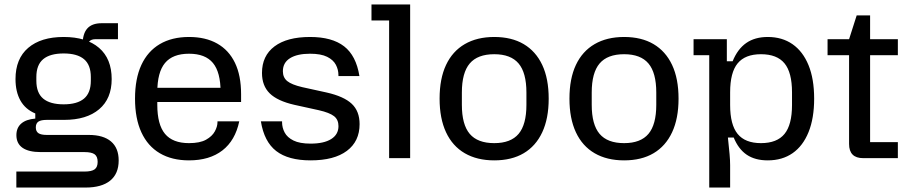

<svg xmlns="http://www.w3.org/2000/svg" viewBox="-20 -710 4085 862"><path d="M53.4 132V60.2H359.2Q391.2 60.2 404.8 50.3Q418.4 40.4 418.4 16.8Q418.4 -7.4 404.8 -17.3Q391.2 -27.2 359.2 -27.2H162.8Q108.8 -27.2 81.2 -46.4Q53.6 -65.6 53.6 -103.2Q53.6 -136.2 75.3 -155.2Q97 -174.2 138.4 -177.6V-200.6Q93.6 -219.4 71.6 -258.8Q49.6 -298.2 49.6 -355Q49.6 -446.4 106.7 -495.2Q163.8 -544 265.8 -544Q367.8 -544 424.6 -495.2Q481.4 -446.4 481.4 -355Q481.4 -267 425 -219.4Q368.6 -171.8 268.2 -171.8H190.6Q164 -171.8 152.4 -164Q140.8 -156.2 140.8 -138Q140.8 -120.2 152.4 -112.2Q164 -104.2 190.6 -104.2H378.6Q444 -104.2 478.4 -74.9Q512.8 -45.6 512.8 10.4Q512.8 70 474.6 101Q436.4 132 364.2 132ZM265.8 -241.6Q326.6 -241.6 357.2 -267.3Q387.8 -293 387.8 -347.6V-364Q387.8 -418.6 357.2 -444.3Q326.6 -470 265.8 -470Q204.6 -470 173.9 -444.3Q143.2 -418.6 143.2 -364V-347.6Q143.2 -293 173.9 -267.3Q204.6 -241.6 265.8 -241.6ZM350.8 -509.2Q350.8 -558.4 371.9 -582.1Q393 -605.8 436.6 -605.8H509.6V-534H408Q370.2 -534 370.2 -489.6Z M828.6 10Q751.8 10 697.5 -22Q643.2 -54 614.7 -116Q586.2 -178 586.2 -267Q586.2 -357 614.7 -418.5Q643.2 -480 697.5 -512Q751.8 -544 828.6 -544Q902.8 -544 955.1 -514.5Q1007.4 -485 1034.9 -428Q1062.4 -371 1062.4 -287V-252.2H649.6V-315.8H1025.2L970.4 -273.2V-296.4Q970.4 -385.6 936.1 -427.2Q901.8 -468.8 828.6 -468.8Q755.4 -468.8 720.8 -427.2Q686.2 -385.6 686.2 -296.4V-239.4Q686.2 -150.6 720.8 -109Q755.4 -67.4 828.6 -67.4Q877.4 -67.4 904.9 -82.7Q932.4 -98 944.4 -120Q956.4 -142 956.4 -161.4V-165.4H1054.2Q1036.2 -79.4 978.6 -34.7Q921 10 828.6 10Z M1374.6 10Q1274.2 10 1220 -32Q1165.8 -74 1151.2 -165.4H1246.4V-161Q1246.4 -137 1258 -115Q1269.6 -93 1297.6 -79.1Q1325.6 -65.2 1374.6 -65.2Q1434.2 -65.2 1466.9 -85.7Q1499.6 -106.2 1499.6 -143.8Q1499.6 -172.8 1479.6 -188.5Q1459.6 -204.2 1411.4 -215.2L1301.4 -239.4Q1225.4 -256.8 1190.8 -290.9Q1156.2 -325 1156.2 -382.4Q1156.2 -459.6 1212.5 -501.8Q1268.8 -544 1372 -544Q1470.8 -544 1524.9 -502Q1579 -460 1593.6 -368.6H1499.4V-373Q1499.4 -397 1488 -419Q1476.6 -441 1448.8 -454.9Q1421 -468.8 1372 -468.8Q1314.4 -468.8 1282.2 -448.8Q1250 -428.8 1250 -390.2Q1250 -361.8 1269.8 -345.8Q1289.6 -329.8 1336.8 -318.8L1446.8 -294.6Q1523.8 -277.2 1559.1 -244.1Q1594.4 -211 1594.4 -152.6Q1594.4 -75.4 1537.4 -32.7Q1480.4 10 1374.6 10Z M1727 0V-618.2H1647.8V-690H1821.4V0Z M2199 10Q2121.8 10 2066.7 -22Q2011.6 -54 1982.6 -116Q1953.6 -178 1953.6 -267Q1953.6 -357 1982.6 -418.5Q2011.6 -480 2066.7 -512Q2121.8 -544 2199 -544Q2276.8 -544 2331.1 -512Q2385.4 -480 2414.4 -418.5Q2443.4 -357 2443.4 -267Q2443.4 -178 2414.4 -116Q2385.4 -54 2331.1 -22Q2276.8 10 2199 10ZM2199 -67.4Q2273.2 -67.4 2308.3 -109Q2343.4 -150.6 2343.4 -239.4V-294.6Q2343.4 -383.4 2308.3 -425Q2273.2 -466.6 2199 -466.6Q2124.2 -466.6 2088.9 -425Q2053.6 -383.4 2053.6 -294.6V-239.4Q2053.6 -150.6 2088.9 -109Q2124.2 -67.4 2199 -67.4Z M2782 10Q2704.8 10 2649.7 -22Q2594.6 -54 2565.6 -116Q2536.6 -178 2536.6 -267Q2536.6 -357 2565.6 -418.5Q2594.6 -480 2649.7 -512Q2704.8 -544 2782 -544Q2859.8 -544 2914.1 -512Q2968.4 -480 2997.4 -418.5Q3026.4 -357 3026.4 -267Q3026.4 -178 2997.4 -116Q2968.4 -54 2914.1 -22Q2859.8 10 2782 10ZM2782 -67.4Q2856.2 -67.4 2891.3 -109Q2926.4 -150.6 2926.4 -239.4V-294.6Q2926.4 -383.4 2891.3 -425Q2856.2 -466.6 2782 -466.6Q2707.2 -466.6 2671.9 -425Q2636.6 -383.4 2636.6 -294.6V-239.4Q2636.6 -150.6 2671.9 -109Q2707.2 -67.4 2782 -67.4Z M3164.2 132V-462.2H3093.8V-534H3243.2V-435H3269.2Q3291.6 -490 3330.4 -517Q3369.2 -544 3426.8 -544Q3491.6 -544 3538.1 -511.6Q3584.6 -479.2 3609.9 -417.5Q3635.2 -355.8 3635.2 -267Q3635.2 -179.2 3610.1 -117Q3585 -54.8 3538.5 -22.4Q3492 10 3426.8 10Q3370 10 3332.7 -15.2Q3295.4 -40.4 3274 -92.6H3248Q3253 -45.6 3255.5 -17.8Q3258 10 3258 31.8V132ZM3396.4 -67.4Q3468.4 -67.4 3502.1 -108.7Q3535.8 -150 3535.8 -238.2V-295.8Q3535.8 -384.6 3502.1 -425.6Q3468.4 -466.6 3396.4 -466.6Q3325.4 -466.6 3291.7 -425.6Q3258 -384.6 3258 -295.8V-238.2Q3258 -150 3291.7 -108.7Q3325.4 -67.4 3396.4 -67.4Z M3855.4 0Q3792 0 3792 -63.8V-534L3826.2 -641H3886.4V-71.8H4011V0ZM3695.4 -462.2V-534H4011V-462.2Z"/></svg>

Font: Mozilla Headline ExtraLight
Style: Regular
Weight: 200
Designer: Studio DRAMA
Foundry: Studio DRAMA
Version: Version 1.000